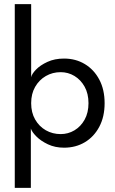

<svg xmlns="http://www.w3.org/2000/svg" viewBox="-20 -708 560 936"><path d="M52 0H130.4V208H52ZM52 0V-688H131.9V-331.4Q134.9 -347.3 155.5 -368.7Q176.1 -390.1 211.3 -406.3Q246.4 -422.5 292.1 -422.5Q349 -422.5 393.6 -395.6Q438.3 -368.7 464.1 -319.9Q490 -271.1 490 -205Q490 -138.9 464.1 -90.1Q438.3 -41.3 393.6 -14.6Q349 12 292.1 12Q248.5 12 213.6 -4.5Q178.8 -21 157.1 -43Q135.4 -65 130.4 -81.4V0ZM411.4 -205Q411.4 -251.3 392.6 -285.2Q373.7 -319.1 342.9 -337.7Q312.1 -356.2 275.7 -356.2Q236.1 -356.2 203.4 -337.3Q170.7 -318.4 151.3 -284.5Q131.9 -250.6 131.9 -205Q131.9 -159.4 151.3 -125.5Q170.7 -91.6 203.4 -72.9Q236.1 -54.3 275.7 -54.3Q312.1 -54.3 342.9 -72.6Q373.7 -90.9 392.6 -124.8Q411.4 -158.7 411.4 -205Z"/></svg>

Font: League Spartan Extralight
Style: Regular
Weight: 200
Foundry: The League of Moveable Type
Version: Version 2.300; ttfautohint (v1.8.3)